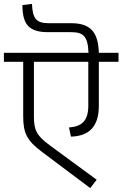

<svg xmlns="http://www.w3.org/2000/svg" viewBox="-36 -956 628 985"><path d="M572 -685H471C468 -799 421 -837 328 -837H214C152 -837 131 -859 128 -936L79 -930C79 -828 115 -791 211 -791H328C389 -791 415 -773 418 -685H-16V-639H83V-360C83 -273 102 -235 179 -177L427 9L460 -34L220 -210C151 -261 138 -288 138 -360V-639H417V-414C417 -334 382 -307 318 -302L328 -255C420 -258 471 -305 471 -413V-639H572Z"/></svg>

Font: FiraGO Light
Style: Regular
Weight: 300
Designer: bBox Type
Foundry: bBox Type GmbH
Version: Version 1.001;PS 001.001;hotconv 1.0.88;makeotf.lib2.5.64775